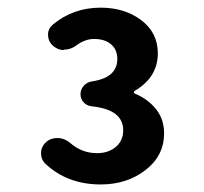

<svg xmlns="http://www.w3.org/2000/svg" viewBox="-20 -907 540 509"><path d="M247.1 -418Q157.2 -418 98.6 -474.6Q88.9 -485.4 88.9 -499Q88.9 -502 88.9 -504.9Q90.8 -521.5 105.5 -533.2Q117.2 -541 130.9 -541Q133.8 -541 136.7 -541Q153.3 -539.1 167 -527.3Q197.3 -501 237.3 -501Q267.6 -501 287.1 -517.6Q306.6 -534.2 306.6 -561.5Q306.6 -616.2 224.6 -625Q210.9 -626 202.1 -635.3Q193.4 -644.5 193.4 -657.2Q193.4 -669.9 202.1 -679.7Q210.9 -689.5 224.6 -691.4Q291 -701.2 291 -751Q291 -775.4 274.4 -789.6Q257.8 -803.7 229.5 -803.7Q205.1 -803.7 181.6 -786.1Q167 -775.4 150.4 -775.4Q149.4 -774.4 148.4 -774.4Q133.8 -774.4 121.1 -785.2Q107.4 -796.9 107.4 -815.4Q107.4 -831.1 120.1 -841.8Q173.8 -886.7 247.1 -886.7Q310.5 -886.7 354.5 -853.5Q398.4 -820.3 398.4 -765.6Q398.4 -702.1 336.9 -666Q335 -664.1 335 -662.1Q335 -660.2 336.9 -659.2Q372.1 -644.5 393.6 -617.7Q415 -590.8 415 -553.7Q415 -494.1 365.7 -456.1Q316.4 -418 247.1 -418Z"/></svg>

Font: Gen Jyuu Gothic Monospace Bold
Style: Bold
Weight: 700
Designer: [Source Han Sans]
Ryoko NISHIZUKA  (kana & ideographs); Paul D. Hunt (Latin, Greek & Cyrillic); Wenlong ZHANG  (bopomofo
Version: Version 1.002.20150607